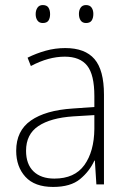

<svg xmlns="http://www.w3.org/2000/svg" viewBox="-20 -729 508 759"><path d="M238 -539Q316 -539 353.5 -495.5Q391 -452 391 -355V0H361L355 -94H353Q334 -52 296.5 -21Q259 10 190 10Q117 10 80.5 -30Q44 -70 44 -133Q44 -212 102 -252.5Q160 -293 267 -300L353 -306V-349Q353 -434 324.5 -469.5Q296 -505 236 -505Q204 -505 171 -496Q138 -487 102 -468L89 -501Q123 -518 160.5 -528.5Q198 -539 238 -539ZM270 -269Q180 -263 131.5 -230.5Q83 -198 83 -133Q83 -80 112.5 -51.5Q142 -23 195 -23Q275 -23 313.5 -76.5Q352 -130 353 -219V-274ZM121 -673Q121 -688 128 -698.5Q135 -709 149 -709Q165 -709 171.5 -699Q178 -689 178 -673Q178 -657 171.5 -647.5Q165 -638 149 -638Q135 -638 128 -648Q121 -658 121 -673ZM292 -674Q292 -689 299 -699Q306 -709 320 -709Q335 -709 342 -699Q349 -689 349 -674Q349 -658 342.5 -648Q336 -638 320 -638Q306 -638 299 -648Q292 -658 292 -674Z"/></svg>

Font: Noto Sans Khmer SemiCondensed ExtraLight
Style: Regular
Weight: 200
Width: 4
Designer: Danh Hong and the Monotype Design Team
Foundry: Monotype Imaging Inc.
Version: Version 2.004; ttfautohint (v1.8.4.7-5d5b)